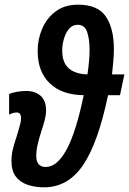

<svg xmlns="http://www.w3.org/2000/svg" viewBox="-20 -791 552 821"><path d="M168 10Q131 10 99 -0.5Q67 -11 48 -35.5Q29 -60 29 -103Q29 -130 36 -157Q43 -184 52 -210Q58 -232 64 -251.5Q70 -271 70 -286Q70 -310 51 -310Q37 -310 19 -301V-389Q32 -395 52.5 -398.5Q73 -402 93 -402Q130 -402 153.5 -381.5Q177 -361 177 -319Q177 -300 171 -277Q165 -254 157 -230Q148 -203 141.5 -175.5Q135 -148 135 -124Q135 -77 176 -77Q224 -77 264.5 -151Q305 -225 338 -384Q244 -385 192.5 -435Q141 -485 141 -573Q141 -623 160.5 -668.5Q180 -714 218.5 -742.5Q257 -771 314 -771Q398 -771 432.5 -720.5Q467 -670 467 -581Q467 -555 464.5 -529Q462 -503 459 -473H512L493 -384H442Q399 -178 334.5 -84Q270 10 168 10ZM354 -473Q363 -535 363 -578Q363 -624 352.5 -654.5Q342 -685 312 -685Q290 -685 275.5 -668Q261 -651 253.5 -625.5Q246 -600 246 -575Q246 -523 274.5 -498.5Q303 -474 354 -473Z"/></svg>

Font: Noto Sans ExtraCondensed SemiBold
Style: Italic
Weight: 600
Width: 2
Italic angle: -12°
Designer: Monotype Design Team
Foundry: Monotype Imaging Inc.
Version: Version 2.013; ttfautohint (v1.8.4.7-5d5b)